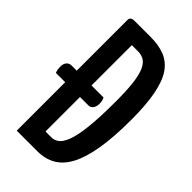

<svg xmlns="http://www.w3.org/2000/svg" viewBox="-240 -768 835 835"><g transform="rotate(45 177.5 -350.0)"><path d="M40 0V-681Q40 -690 45.5 -695Q51 -700 67 -700H164Q213 -700 250 -685.5Q287 -671 311 -636Q335 -601 347 -539.5Q359 -478 359 -386Q359 -279 346.5 -205Q334 -131 310 -86Q286 -41 250 -20.5Q214 0 166 0ZM131 -86H168Q185 -86 200.5 -97Q216 -108 228.5 -139.5Q241 -171 248 -232.5Q255 -294 255 -395Q255 -464 249.5 -507Q244 -550 233 -574Q222 -598 206 -607.5Q190 -617 168 -617H131ZM-17 -298Q-21 -307 -22 -315.5Q-23 -324 -23 -332Q-23 -349 -14.5 -359Q-6 -369 8 -369H205Q209 -360 210.5 -352.5Q212 -345 212 -337Q212 -320 204 -309Q196 -298 183 -298Z"/></g></svg>

Font: Yanone Kaffeesatz ExtraLight Medium
Style: Regular
Weight: 500
Version: Version 2.003